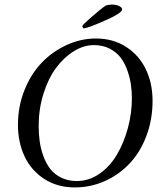

<svg xmlns="http://www.w3.org/2000/svg" viewBox="-20 -820 733 851"><path d="M396.5 -620.1Q350.6 -620.1 306.4 -592.5Q262.2 -564.9 227.8 -518.1Q193.4 -471.2 172.4 -403.8Q151.4 -336.4 151.4 -261.7Q151.4 -225.6 156 -192.9Q160.6 -160.2 172.6 -127.4Q184.6 -94.7 202.9 -71Q221.2 -47.4 251.5 -32.5Q281.7 -17.6 320.3 -17.6Q374.5 -17.6 421.1 -50Q467.8 -82.5 498.5 -135Q529.3 -187.5 546.9 -252.7Q564.5 -317.9 564.5 -383.8Q564.5 -415 560.3 -444.8Q556.2 -474.6 544.7 -507.3Q533.2 -540 515.1 -564.2Q497.1 -588.4 466.6 -604.2Q436 -620.1 396.5 -620.1ZM405.3 -649.4Q480.5 -649.4 538.1 -612.8Q595.7 -576.2 626 -513.7Q656.2 -451.2 656.2 -373Q656.2 -289.6 628.7 -217Q601.1 -144.5 554.2 -95Q507.3 -45.4 444.3 -17.3Q381.3 10.7 311.5 10.7Q234.4 10.7 176.5 -26.6Q118.7 -64 89.1 -126.5Q59.6 -189 59.6 -266.6Q59.6 -348.6 88.6 -420.9Q117.7 -493.2 165.5 -542.7Q213.4 -592.3 276.1 -620.8Q338.9 -649.4 405.3 -649.4ZM350.6 -694.3Q349.6 -694.3 347.2 -698.2Q344.7 -702.1 344.7 -704.1Q344.7 -709 387 -745.8Q429.2 -782.7 448.2 -794.9Q450.2 -796.4 459.7 -798.1Q469.2 -799.8 474.6 -799.8Q495.1 -799.8 508.3 -793.2Q521.5 -786.6 521.5 -778.3Q521.5 -762.2 444.1 -728.3Q366.7 -694.3 350.6 -694.3Z"/></svg>

Font: Amiri
Style: Slanted
Weight: 400
Italic angle: 9°
Designer: Khaled Hosny
Version: Version 000.107